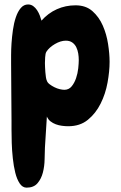

<svg xmlns="http://www.w3.org/2000/svg" viewBox="-20 -571 547 870"><path d="M476.6 -291Q476.6 -248 467.3 -196.8Q458 -145.5 436 -101.6Q414.1 -57.6 378.4 -28.3Q342.8 1 289.1 1Q275.4 1 260.7 -1Q246.1 -2.9 232.9 -7.8Q219.7 -12.7 209 -21Q198.2 -29.3 192.4 -43L183.6 97.7Q182.6 120.1 182.1 151.4Q181.6 182.6 174.3 210.9Q167 239.3 149.9 259.3Q132.8 279.3 100.6 279.3Q82 279.3 69.3 260.3Q56.6 241.2 49.3 211.9Q42 182.6 38.1 146.5Q34.2 110.4 33.2 77.1Q32.2 43.9 32.2 16.6Q32.2 -10.7 32.2 -23.4Q32.2 -88.9 31.2 -153.8Q30.3 -218.8 30.3 -284.2Q30.3 -295.9 30.3 -320.8Q30.3 -345.7 32.2 -375Q34.2 -404.3 38.6 -435.5Q43 -466.8 51.8 -492.7Q60.5 -518.6 74.2 -534.7Q87.9 -550.8 107.4 -550.8Q120.1 -550.8 130.4 -543.5Q140.6 -536.1 147.9 -524.9Q155.3 -513.7 160.2 -501Q165 -488.3 168 -477.5Q198.2 -511.7 237.8 -529.3Q277.3 -546.9 322.3 -546.9Q369.1 -546.9 398.9 -520.5Q428.7 -494.1 445.8 -455.1Q462.9 -416 469.7 -371.6Q476.6 -327.1 476.6 -291ZM336.9 -298.8Q336.9 -313.5 334.5 -328.6Q332 -343.8 325.7 -356.9Q319.3 -370.1 307.6 -378.4Q295.9 -386.7 278.3 -386.7Q254.9 -386.7 229 -371.6Q203.1 -356.4 190.4 -336.9Q185.5 -329.1 184.6 -311.5Q183.6 -293.9 183.6 -285.2Q183.6 -278.3 184.1 -267.1Q184.6 -255.9 185.5 -244.1Q186.5 -232.4 188 -221.7Q189.5 -210.9 192.4 -205.1Q195.3 -196.3 205.1 -189Q214.8 -181.6 226.6 -175.8Q238.3 -169.9 250.5 -167Q262.7 -164.1 271.5 -164.1Q292 -164.1 304.7 -179.7Q317.4 -195.3 324.7 -216.8Q332 -238.3 334.5 -261.2Q336.9 -284.2 336.9 -298.8Z"/></svg>

Font: Chewy
Style: Regular
Weight: 400
Designer: Squid
Foundry: Font Diner, Inc DBA Sideshow
Version: Version 1.000